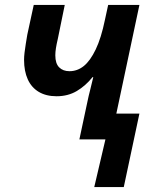

<svg xmlns="http://www.w3.org/2000/svg" viewBox="-20 -562 622 774"><path d="M360 192 405 0H300L332 -150Q337 -175 344 -201.5Q351 -228 356 -251H353Q325 -216 289.5 -195Q254 -174 208 -174Q166 -174 136.5 -191.5Q107 -209 92 -242Q77 -275 77 -321Q77 -334 79 -350.5Q81 -367 84 -385.5Q87 -404 90 -422L116 -542H241L213 -405Q208 -384 205.5 -368Q203 -352 203 -339Q203 -306 218.5 -290.5Q234 -275 260 -275Q292 -275 318 -296Q344 -317 366 -363Q388 -409 403 -482L416 -542H542L449 -104H542L479 192Z"/></svg>

Font: Noto Sans Display SemiBold
Style: Italic
Weight: 600
Italic angle: -12°
Designer: Monotype Design Team
Foundry: Monotype Imaging Inc.
Version: Version 2.003